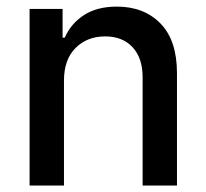

<svg xmlns="http://www.w3.org/2000/svg" viewBox="-20 -573 637 593"><path d="M177.6 -323.9V0H71.4V-545.5H173.3V-456.7H180Q198.9 -500 239.2 -526.3Q279.5 -552.6 340.9 -552.6Q424.7 -552.6 475.7 -500.4Q526.6 -448.2 526.6 -346.9V0H420.5V-334.2Q420.5 -393.5 389.6 -427Q358.7 -460.6 304.7 -460.6Q249.3 -460.6 213.4 -424.9Q177.6 -389.2 177.6 -323.9Z"/></svg>

Font: Inter UI Medium
Style: Regular
Weight: 500
Designer: Rasmus Andersson
Foundry: rsms
Version: 3.2;8d6f07862